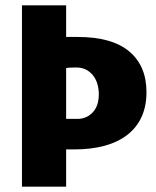

<svg xmlns="http://www.w3.org/2000/svg" viewBox="-20 -697 584 717"><path d="M62 -677H227V-559H270Q398 -559 462.5 -505Q527 -451 527 -353Q527 -300 508.5 -260Q490 -220 455 -193Q420 -166 370 -152.5Q320 -139 257 -139H227V0H62ZM227 -253H269Q303 -253 326 -277Q349 -301 349 -345Q349 -363 344.5 -380.5Q340 -398 330 -412Q320 -426 304 -435.5Q288 -445 264 -445Q251 -445 242 -444.5Q233 -444 227 -443Z"/></svg>

Font: Amaranth
Style: Bold
Weight: 700
Designer: Gesine Todt
Foundry: Gesine Todt
Version: Version 1.001